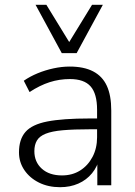

<svg xmlns="http://www.w3.org/2000/svg" viewBox="-20 -771 562 799"><path d="M230 8Q181 8 142.5 -11Q104 -30 81.5 -63Q59 -96 59 -137Q59 -191 86 -222Q113 -253 177 -265.5Q241 -278 353 -278H396V-233H354Q287 -233 241.5 -229Q196 -225 170 -214.5Q144 -204 133.5 -186Q123 -168 123 -142Q123 -97 154 -69Q185 -41 238 -41Q281 -41 313.5 -61.5Q346 -82 365 -118Q384 -154 384 -200V-314Q384 -381 357 -411.5Q330 -442 271 -442Q227 -442 186.5 -429Q146 -416 103 -388L79 -435Q105 -453 136.5 -466Q168 -479 202.5 -486.5Q237 -494 270 -494Q329 -494 367.5 -474Q406 -454 424.5 -414Q443 -374 443 -311V0H385V-117H395Q386 -78 363 -50Q340 -22 306 -7Q272 8 230 8ZM237 -550 128 -751H173L268 -596L363 -751H408L299 -550Z"/></svg>

Font: Nunito Sans 12pt ExtraLight 12pt Light
Style: Regular
Weight: 300
Version: Version 3.101;gftools[0.9.27]